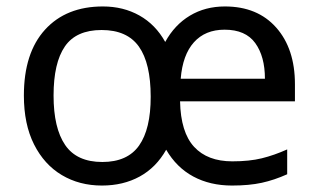

<svg xmlns="http://www.w3.org/2000/svg" viewBox="-20 -565 986 595"><path d="M677 -545Q778 -545 836 -479.5Q894 -414 894 -304V-251H538Q540 -155 581.5 -110Q623 -65 700 -65Q753 -65 791.5 -74.5Q830 -84 870 -102V-25Q830 -7 791 1.5Q752 10 699 10Q631 10 579 -18Q527 -46 495 -101Q464 -46 413 -18Q362 10 296 10Q226 10 171.5 -22.5Q117 -55 85.5 -117.5Q54 -180 54 -269Q54 -401 119.5 -473Q185 -545 299 -545Q362 -545 412 -517Q462 -489 492 -435Q521 -488 568.5 -516.5Q616 -545 677 -545ZM676 -473Q616 -473 581 -434Q546 -395 540 -321H801Q801 -390 771 -431.5Q741 -473 676 -473ZM295 -472Q216 -472 181 -421Q146 -370 146 -269Q146 -168 182 -115.5Q218 -63 297 -63Q375 -63 411 -114Q447 -165 447 -265Q447 -369 410.5 -420.5Q374 -472 295 -472Z"/></svg>

Font: Noto Serif Ottoman Siyaq
Style: Regular
Weight: 400
Designer: Sérgio Martins
Version: Version 1.005; ttfautohint (v1.8.4.7-5d5b)